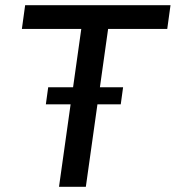

<svg xmlns="http://www.w3.org/2000/svg" viewBox="-20 -717 674 737"><path d="M251 -316.5H156L165 -382H260.5L292 -606H64L76.5 -697H634.5L622 -606H395L363.5 -382H452.5L443.5 -316.5H354L309.5 0H206.5Z"/></svg>

Font: HK Grotesk Medium
Style: Italic
Weight: 500
Italic angle: -8°
Designer: Alfredo Marco Pradil
Foundry: Hanken Design Co.
Version: Version 3.004